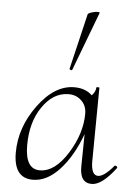

<svg xmlns="http://www.w3.org/2000/svg" viewBox="-53 -772 583 826"><g transform="rotate(5 238.5 -359.0)"><path d="M248 -473Q247 -471 244 -471Q241 -471 238.5 -473Q236 -475 236 -476L293 -716Q295 -724 327 -730Q345 -732 344 -727ZM465 -77Q467 -79 470.5 -78Q474 -77 476 -74Q478 -71 477 -69Q418 9 374 9Q321 9 323 -65L325 -202Q290 -106 235.5 -46.5Q181 13 120 13Q37 13 37 -97Q37 -206 108 -302.5Q179 -399 264 -399Q312 -399 341 -371Q357 -387 358 -406Q358 -408 364.5 -408Q371 -408 371 -406L368 -89Q368 -28 398 -28Q424 -28 465 -77ZM146 -30Q211 -30 265.5 -117Q320 -204 320 -290Q320 -325 296 -347Q272 -369 237 -367Q174 -365 128.5 -298.5Q83 -232 83 -133Q83 -30 146 -30Z"/></g></svg>

Font: Cormorant Upright Light
Style: Regular
Weight: 300
Designer: Christian Thalmann (Catharsis Fonts)
Foundry: Catharsis Fonts
Version: Version 3.302;PS 003.302;hotconv 1.0.88;makeotf.lib2.5.64775